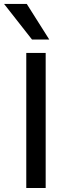

<svg xmlns="http://www.w3.org/2000/svg" viewBox="-56 -946 326 966"><path d="M76.2 -679.7H173.8V0H76.2ZM-35.6 -926.3H78.6L191.9 -747.1H105Z"/></svg>

Font: Inder
Style: Regular
Weight: 400
Designer: Irina Smirnova
Foundry: Irina Smirnova
Version: Version 1.001